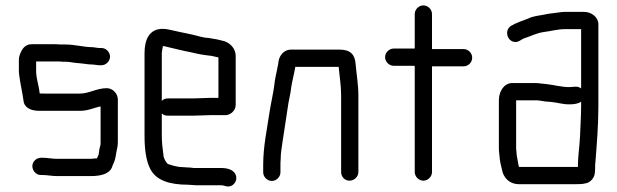

<svg xmlns="http://www.w3.org/2000/svg" viewBox="-20 -646 2288 712"><path d="M223 -481H203C196 -482 189 -482 183 -482H98C80 -482 67 -473 58 -454C53 -443 50 -434 50 -425V-383C50 -376 51 -369 52 -362C56 -332 63 -303 67 -274C69 -246 96 -235 125 -235H276C305 -235 326 -245 350 -251H353V-118C353 -113 353 -109 352 -106C348 -95 348 -86 346 -74C345 -69 341 -64 340 -59C332 -59 325 -57 316 -57H191C173 -57 156 -61 139 -61H132C115 -61 100 -47 100 -30C100 -13 114 3 131 3H138C155 3 173 7 191 7H316C352 7 384 0 395 -25C396 -29 398 -33 400 -38C406 -49 409 -64 411 -79C413 -91 417 -103 417 -118V-277C417 -299 398 -319 376 -319C338 -319 311 -299 276 -299H147C134 -299 128 -299 127 -300C125 -327 114 -353 114 -383V-418H201C208 -417 215 -417 222 -417C235 -417 245 -415 258 -413L280 -411C293 -410 306 -407 318 -407C327 -407 342 -404 350 -404H356C373 -404 388 -419 388 -436C388 -453 373 -468 356 -468H350C341 -468 334 -470 324 -471C290 -471 258 -481 223 -481Z M584 -475C587 -475 590 -475 592 -474C614 -469 641 -462 664 -457C692 -452 718 -444 746 -441L763 -439C771 -438 783 -434 790 -433V-283H758C745 -283 711 -281 696 -281H602C593 -281 586 -278 580 -272V-449C580 -454 583 -469 584 -475ZM758 -219H812C833 -217 854 -235 854 -257V-440C853 -466 835 -485 813 -493L793 -498C786 -500 779 -501 772 -502L755 -505C743 -506 734 -507 723 -510C693 -519 655 -525 626 -532C609 -535 601 -539 583 -539C533 -539 516 -498 516 -449V-142C516 -96 521 -51 537 -20C559 24 611 39 677 39C687 39 697 41 708 41H800C807 41 811 43 816 44C844 53 866 22 852 -2C843 -17 823 -23 800 -23H698C691 -24 684 -25 677 -25C669 -25 652 -27 645 -27C631 -29 613 -34 602 -38C595 -45 586 -60 586 -72C583 -94 580 -117 580 -143V-225C586 -220 593 -217 602 -217H696C711 -217 745 -219 758 -219Z M1020 -7V-34C1020 -39 1020 -47 1021 -58C1021 -69 1022 -78 1023 -87C1030 -139 1040 -196 1047 -247C1050 -273 1058 -298 1060 -323C1064 -348 1071 -373 1075 -398H1236C1239 -363 1245 -330 1245 -292V-8C1245 9 1258 24 1276 24C1294 24 1309 9 1309 -8V-292C1309 -331 1302 -371 1299 -406C1297 -443 1280 -462 1240 -462H1064C1033 -464 1014 -440 1012 -412C1012 -409 1011 -406 1010 -401C1006 -377 999 -354 997 -329C993 -298 984 -260 979 -227C970 -165 956 -103 956 -34V-7C956 10 971 25 988 25C1005 25 1020 10 1020 -7Z M1518 -594V-466H1440C1423 -466 1408 -451 1408 -434C1408 -417 1423 -402 1440 -402H1512C1514 -402 1516 -402 1518 -401V-8C1518 9 1533 24 1550 24C1567 24 1582 9 1582 -8V-400H1699C1716 -400 1731 -414 1731 -432C1731 -450 1716 -464 1699 -464H1582V-594C1582 -611 1567 -626 1550 -626C1533 -626 1518 -611 1518 -594Z M2135 -269V-253C2135 -218 2132 -174 2131 -142C2129 -98 2123 -69 2123 -27H1905C1904 -28 1904 -30 1903 -32C1901 -48 1895 -68 1895 -85C1894 -90 1894 -96 1894 -101V-274H1966C1971 -274 1976 -274 1981 -273L2000 -270C2007 -269 2014 -269 2023 -268C2046 -266 2067 -259 2090 -259C2108 -259 2124 -261 2135 -269ZM2090 -323C2064 -323 2034 -331 2008 -334L1989 -336C1981 -337 1973 -338 1966 -338H1879C1850 -338 1830 -308 1830 -274V-101C1830 -94 1830 -87 1831 -80L1833 -60C1834 -48 1838 -30 1841 -19C1846 13 1869 37 1905 37H2115C2130 37 2138 37 2151 34C2169 32 2186 12 2186 -7C2187 -14 2187 -21 2187 -27C2187 -32 2187 -38 2188 -45C2193 -109 2199 -181 2199 -252V-556C2199 -582 2174 -602 2145 -602H2075C2068 -602 2060 -601 2053 -600C2035 -597 2015 -596 1999 -592C1977 -588 1956 -586 1938 -577C1915 -568 1895 -562 1875 -550C1851 -535 1859 -497 1885 -491C1903 -487 1912 -500 1924 -504C1947 -511 1968 -523 1995 -527C2021 -530 2048 -538 2075 -538H2135V-318C2121 -329 2109 -323 2090 -323Z"/></svg>

Font: Electronic
Style: SeBd
Weight: 600
Version: Version 1.011